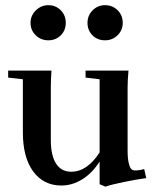

<svg xmlns="http://www.w3.org/2000/svg" viewBox="-20 -698 590 734"><path d="M164.6 -543.9Q136.2 -543.9 116.5 -563.2Q96.7 -582.5 96.7 -610.8Q96.7 -638.2 116.9 -658.2Q137.2 -678.2 164.6 -678.2Q192.9 -678.2 212.2 -658.9Q231.4 -639.6 231.4 -610.8Q231.4 -582 212.4 -563Q193.4 -543.9 164.6 -543.9ZM381.3 -543.9Q352.5 -543.9 333.5 -563Q314.5 -582 314.5 -610.8Q314.5 -638.7 334 -658.4Q353.5 -678.2 381.3 -678.2Q410.2 -678.2 429.7 -658.9Q449.2 -639.6 449.2 -610.8Q449.2 -582.5 429.4 -563.2Q409.7 -543.9 381.3 -543.9ZM214.8 11.2Q146.5 11.2 106.9 -42.5Q67.4 -96.2 67.4 -192.4V-395L11.2 -401.4V-428.2H176.8Q174.3 -394 174.3 -363.3V-162.6Q174.3 -104 194.1 -72.8Q213.9 -41.5 252.4 -41.5Q313 -41.5 360.8 -115.2V-395L307.1 -401.4V-428.2H471.2Q467.8 -390.1 467.8 -363.3V-122.6Q467.8 -92.3 472.2 -74.5Q476.6 -56.6 482.2 -51.5Q487.8 -46.4 496.1 -46.4Q513.7 -46.4 531.2 -51.8L539.1 -17.1Q502.4 -12.2 453.4 -2.2Q404.3 7.8 383.3 15.6L360.8 6.3V-80.6Q333.5 -37.1 295.2 -12.9Q256.8 11.2 214.8 11.2Z"/></svg>

Font: Elstob 14pt SemiBold
Style: Regular
Weight: 600
Designer: Peter S. Baker
Version: Version 1.015